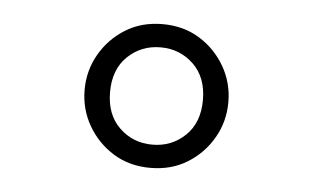

<svg xmlns="http://www.w3.org/2000/svg" viewBox="-32 -713 564 346"><g transform="rotate(5 250.0 -540.0)"><path d="M250 -410Q212 -410 183 -428Q154 -446 137 -475.5Q120 -505 120 -540Q120 -575 137 -604.5Q154 -634 183 -652Q212 -670 250 -670Q288 -670 317 -652Q346 -634 363 -604.5Q380 -575 380 -540Q380 -505 363 -475.5Q346 -446 317 -428Q288 -410 250 -410ZM250 -452Q285 -452 309.5 -475.5Q334 -499 334 -540Q334 -581 309.5 -604.5Q285 -628 250 -628Q215 -628 190.5 -604.5Q166 -581 166 -540Q166 -499 190.5 -475.5Q215 -452 250 -452Z"/></g></svg>

Font: Spectral SemiBold
Style: Regular
Weight: 600
Designer: Jean-Baptiste Levee
Foundry: Production Type
Version: Version 2.001